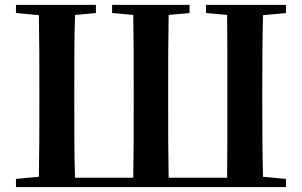

<svg xmlns="http://www.w3.org/2000/svg" viewBox="-20 -761 1228 781"><path d="M210.9 0H44.9V-33.2L138.2 -42Q139.6 -117.7 139.9 -194.3Q140.1 -271 140.1 -349.1V-393.1Q140.1 -471.2 139.9 -547.6Q139.6 -624 138.2 -699.2L44.9 -708V-741.2H370.1V-708L285.2 -700.2Q282.7 -623.5 282.5 -546.9Q282.2 -470.2 282.2 -392.1V-349.1Q282.2 -268.6 282.5 -191.2Q282.7 -113.8 285.2 -38.1H522Q523.4 -115.2 523.7 -192.6Q523.9 -270 523.9 -349.1V-392.1Q523.9 -470.7 523.7 -547.4Q523.4 -624 522 -700.2L436 -708V-741.2H751V-708L666 -700.2Q664.6 -623.5 664.3 -546.9Q664.1 -470.2 664.1 -393.1V-349.1Q664.1 -268.6 664.3 -191.2Q664.6 -113.8 666 -38.1H903.8Q904.8 -113.8 904.8 -191.2Q904.8 -268.6 904.8 -349.1V-392.1Q904.8 -470.2 904.8 -546.9Q904.8 -623.5 903.8 -700.2L817.9 -708V-741.2H1143.1V-708L1049.8 -699.2Q1047.9 -624 1047.4 -547.6Q1046.9 -471.2 1046.9 -393.1V-349.1Q1046.9 -271 1047.4 -194.3Q1047.9 -117.7 1049.8 -42L1143.1 -33.2V0Z"/></svg>

Font: Source Han Serif TW
Style: Bold
Weight: 700
Designer: Ryoko NISHIZUKA Ë•øÂ°öÊ∂ºÂ≠ê (kana & ideographs); Frank Grie√ühammer (Latin, Greek & Cyrillic); Wenlong ZHANG Âº†ÊñáÈæô 
Foundry: Adobe
Version: Version 2.003;hotconv 1.1.1;makeotfexe 2.6.0